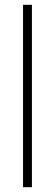

<svg xmlns="http://www.w3.org/2000/svg" viewBox="-20 -780 228 800"><path d="M113 0H76V-760H113Z"/></svg>

Font: Noto Sans Lao Looped Condensed ExtraLight
Style: Regular
Weight: 200
Width: 3
Designer: Mark Frömberg, Ben Mitchell
Foundry: The Fontpad Ltd
Version: Version 1.002; ttfautohint (v1.8.4.7-5d5b)